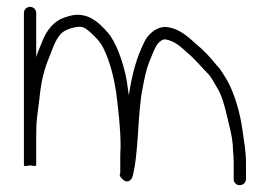

<svg xmlns="http://www.w3.org/2000/svg" viewBox="-20 -522 789 562"><path d="M50 -484V-38C50 -34.1 66 -37.5 68 -38C70.3 -37.4 86 -34.3 86 -38V-131C86 -170.2 89.5 -185.7 95 -230C100.6 -285.6 108.3 -316.8 125 -357C134.1 -378.8 141 -402.7 155 -419C163.8 -432.2 186.1 -440.3 205 -443C224.9 -446.3 233.2 -436.7 246 -426C261.9 -411.4 275.7 -397.4 285 -376C302.4 -339.1 312.7 -297.9 320 -252C326.2 -200.3 333 -148.5 333 -92C332.3 -80 332 -69.3 332 -60V-15C328.7 -10.3 331 -4.3 339 3C350.5 14.5 364.3 8.3 368 -5.5C386.5 -74.9 382.1 -185.3 397 -262C404.1 -297.6 407.2 -316.4 417 -341C422.4 -352.9 428.8 -372.2 435 -383C438.4 -391.6 451.4 -407 463 -407C492.5 -402.1 510.4 -383.7 529 -367C549.3 -350.8 571.4 -323.6 589 -306C598.2 -296.8 608.2 -277.7 615 -266C628.7 -244.5 636.7 -215.1 643.5 -186C650.7 -155 662 -117.8 662 -82C663.3 -70.6 664 -57.4 664 -45V2C664 12.3 671.3 20 681.5 20C691.7 20 700 12.4 700 2V-45C700 -79.6 694.1 -108.4 690 -139C683 -191.8 667.2 -245.7 646 -285C637.3 -298.7 625.6 -320.7 614 -331C598.3 -351.9 573.5 -377.6 553 -394C530.4 -414.3 504.2 -439.5 466 -443C437.3 -445 410.1 -418.4 402 -398C379.7 -353.4 366.6 -305.6 357 -243L355 -257C353 -274.3 350.7 -289 348 -301C338.6 -343.5 320.2 -397.8 296 -426C269.6 -456.8 232.1 -493 176 -473C136.4 -462.4 114.3 -431.1 101 -394L91 -370C89.7 -365.3 88 -360.3 86 -355V-484C86 -494.1 77.8 -502 68 -502C58.2 -502 50 -494.1 50 -484Z"/></svg>

Font: CiSf OpenHand
Style: Regular
Weight: 400
Foundry: Cannot Into Space Fonts
Version: Version 0.7892